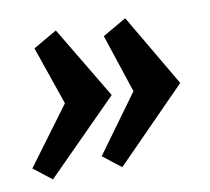

<svg xmlns="http://www.w3.org/2000/svg" viewBox="-62 -474 513 469"><g transform="rotate(-10 194.5 -239.5)"><path d="M34 -61 -11 -96 95 -239 45 -384 104 -418 211 -239ZM206 -61 161 -96 265 -239 217 -384 276 -418 381 -239Z"/></g></svg>

Font: Manuale
Style: Italic
Weight: 400
Italic angle: -11°
Designer: Eduardo Tunni / Pablo Cosgaya
Foundry: Eduardo Tunni / Pablo Cosgaya
Version: Version 1.002